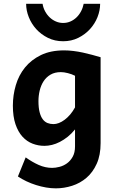

<svg xmlns="http://www.w3.org/2000/svg" viewBox="-20 -777 619 1026"><path d="M380.9 -372.1Q363.8 -380.9 342.8 -386.2Q321.8 -391.6 305.2 -391.6Q272.9 -391.6 250 -378.2Q227.1 -364.7 212.9 -342.8Q198.7 -320.8 192.1 -293Q185.5 -265.1 185.5 -236.8Q185.5 -201.2 191.7 -177.5Q197.8 -153.8 208.5 -139.6Q219.2 -125.5 233.9 -119.6Q248.5 -113.8 266.1 -113.8Q279.3 -113.8 294.7 -119.6Q310.1 -125.5 325.4 -137Q340.8 -148.4 355 -165Q369.1 -181.6 380.9 -203.1ZM517.6 -12.2Q517.6 52.2 496.8 98.1Q476.1 144 442.1 173.1Q408.2 202.1 365.2 215.8Q322.3 229.5 278.3 229.5Q252.9 229.5 226.1 224.9Q199.2 220.2 172.9 211.9Q146.5 203.6 121.6 191.9Q96.7 180.2 75.7 166L117.2 64Q151.9 88.9 187 104.5Q222.2 120.1 258.8 120.1Q276.4 120.1 297.6 114.7Q318.8 109.4 337.4 96.2Q356 83 368.4 60.8Q380.9 38.6 380.9 4.9V-85.4Q362.3 -62.5 341.8 -46.1Q321.3 -29.8 300 -18.8Q278.8 -7.8 257.8 -2.7Q236.8 2.4 217.3 2.4Q184.6 2.4 154.1 -9.3Q123.5 -21 100.1 -46.6Q76.7 -72.3 62.7 -113.3Q48.8 -154.3 48.8 -212.4Q48.8 -268.6 64.5 -321.8Q80.1 -375 113.5 -416.3Q147 -457.5 198.7 -482.7Q250.5 -507.8 322.8 -507.8Q346.7 -507.8 372.1 -504.6Q397.5 -501.5 422.6 -496.1Q447.8 -490.7 471.9 -484.1Q496.1 -477.5 517.6 -471.2ZM515.1 -756.8Q515.1 -721.2 501 -685.5Q486.8 -649.9 460.7 -621.3Q434.6 -592.8 398.2 -574.7Q361.8 -556.6 317.4 -556.6Q272.5 -556.6 236.1 -574.7Q199.7 -592.8 173.8 -621.3Q147.9 -649.9 133.8 -685.5Q119.6 -721.2 119.6 -756.8H207.5Q210.9 -734.9 221.2 -716.1Q231.4 -697.3 246.1 -683.6Q260.7 -669.9 279.1 -662.1Q297.4 -654.3 317.4 -654.3Q337.9 -654.3 356 -662.1Q374 -669.9 388.4 -683.6Q402.8 -697.3 412.8 -716.1Q422.9 -734.9 427.2 -756.8Z"/></svg>

Font: Andika New Basic
Style: Bold
Weight: 700
Designer: Victor Gaultney, Annie Olsen, Pablo Ugerman
Foundry: SIL International
Version: Version 5.500; ttfautohint (v1.8.3)